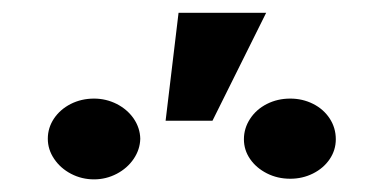

<svg xmlns="http://www.w3.org/2000/svg" viewBox="-20 -868 607 304"><path d="M262.7 -847.7H401.4L316.4 -676.8H242.2ZM128.9 -711.9Q147.9 -711.9 164.8 -703.4Q181.6 -694.8 191.7 -680.2Q201.7 -665.5 202.1 -648.4Q201.7 -631.3 191.7 -616.5Q181.6 -601.6 164.8 -592.8Q147.9 -584 128.9 -584Q109.4 -584 92.5 -592.8Q75.7 -601.6 65.7 -616.5Q55.7 -631.3 55.7 -648.4Q55.7 -665.5 65.4 -680.2Q75.2 -694.8 92 -703.4Q108.9 -711.9 128.9 -711.9ZM439.5 -711.9Q459 -711.9 475.6 -703.6Q492.2 -695.3 502 -680.4Q511.7 -665.5 511.7 -647.5Q511.7 -630.4 502 -616Q492.2 -601.6 475.6 -593.3Q459 -585 439.5 -585Q419.4 -585 402.6 -593.5Q385.7 -602.1 376 -616.2Q366.2 -630.4 366.2 -647.5Q366.2 -665 376 -679.9Q385.7 -694.8 402.6 -703.4Q419.4 -711.9 439.5 -711.9Z"/></svg>

Font: Pretendard ExtraBold
Style: Regular
Weight: 800
Designer: Base glyphs from Inter by Rasmus Andersson; Hangeul glyphs from Noto Sans CJK(Source Han Sans) by Jang Soo-young and Kan
Foundry: Kil Hyung-jin
Version: Version 1.309